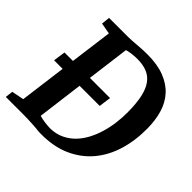

<svg xmlns="http://www.w3.org/2000/svg" viewBox="-195 -926 1107 1107"><g transform="rotate(45 358.5 -372.5)"><path d="M0 -48.3 74.7 -63 111.8 -347.2H42L52.7 -421.4H121.6L155.8 -680.2L87.9 -692.4L93.3 -744.1H244.1Q280.8 -744.6 319.8 -748.3Q358.9 -752 398.4 -752Q480.5 -752 537.8 -729.7Q595.2 -707.5 631.3 -667.5Q667.5 -627.4 683.8 -572Q700.2 -516.6 700.7 -450.7Q701.7 -351.6 676 -267.6Q650.4 -183.6 598.4 -122.3Q546.4 -61 468.8 -26.6Q391.1 7.8 288.1 6.8Q283.7 6.8 277.8 6.6Q272 6.3 265.9 5.9Q259.8 5.4 253.7 4.6Q247.6 3.9 243.2 3.4Q234.4 2.9 221.4 2Q208.5 1 194.3 0.5Q180.2 0 166 -0.5Q151.9 -1 141.1 -1H-5.4ZM213.9 -66.4Q222.7 -63.5 234.6 -61Q246.6 -58.6 259 -56.9Q271.5 -55.2 283.7 -54.2Q295.9 -53.2 305.2 -53.2Q351.1 -54.7 387.5 -71.8Q423.8 -88.9 451.4 -117.2Q479 -145.5 498.8 -182.9Q518.6 -220.2 531 -262.5Q543.5 -304.7 549.1 -349.6Q554.7 -394.5 554.2 -438Q553.7 -507.8 543.2 -556.2Q532.7 -604.5 511 -634.8Q489.3 -665 456.1 -678.7Q422.9 -692.4 376.5 -692.4Q351.6 -692.4 328.1 -689Q304.7 -685.5 293.5 -681.6L259.8 -421.4H424.3L414.1 -347.2H250Z"/></g></svg>

Font: Merriweather Bold
Style: Italic
Weight: 700
Italic angle: -7°
Designer: Eben Sorkin ( eben@eyebytes.com )
Foundry: Eben Sorkin ( eben@eyebytes.com )
Version: Version 1.5; ttfautohint (v0.97) -l 13 -r 13 -G 200 -x 24 -f